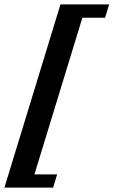

<svg xmlns="http://www.w3.org/2000/svg" viewBox="-45 -725 513 867"><path d="M-25 122 228 -705H448L429.5 -645H327L110.5 62.5H213L195 122Z"/></svg>

Font: Newsreader 16pt 16pt ExtraBold
Style: Italic
Weight: 800
Italic angle: -17°
Version: Version 1.003